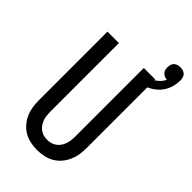

<svg xmlns="http://www.w3.org/2000/svg" viewBox="-264 -971 1068 1068"><g transform="rotate(45 270.5 -437.0)"><path d="M250 8Q224 8 197.5 2.5Q171 -3 148.5 -16Q126 -29 108.5 -49.5Q91 -70 80.5 -94Q70 -118 66 -144Q62 -170 62 -196V-735H152V-196Q152 -181 153.5 -166.5Q155 -152 160 -137.5Q165 -123 173.5 -110.5Q182 -98 194 -89Q206 -80 220.5 -76Q235 -72 250 -72Q265 -72 279.5 -76Q294 -80 306 -89Q318 -98 326.5 -110.5Q335 -123 340 -137.5Q345 -152 346.5 -166.5Q348 -181 348 -196V-735H438V-196Q438 -170 434 -144Q430 -118 419.5 -94Q409 -70 391.5 -49.5Q374 -29 351.5 -16Q329 -3 302.5 2.5Q276 8 250 8ZM393 -655 378 -705Q394 -709 410 -715Q426 -721 440.5 -730Q455 -739 466.5 -751.5Q478 -764 485 -779Q475 -780 466 -783.5Q457 -787 450 -794.5Q443 -802 440.5 -811.5Q438 -821 438 -831Q438 -841 441 -851.5Q444 -862 451.5 -869Q459 -876 469 -879Q479 -882 490 -882Q500 -882 510.5 -879Q521 -876 528.5 -868Q536 -860 538.5 -849.5Q541 -839 541 -829Q541 -798 530.5 -768Q520 -738 499 -715.5Q478 -693 450.5 -678.5Q423 -664 393 -655Z"/></g></svg>

Font: Iosevka Fixed Medium
Style: Regular
Weight: 500
Monospace: yes
Designer: Belleve Invis
Foundry: Belleve Invis
Version: Version 32.3.0